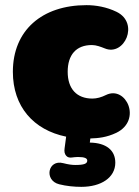

<svg xmlns="http://www.w3.org/2000/svg" viewBox="-20 -526 540 746"><path d="M296 200C373 200 428 164 428 106C428 58 393 29 329 28L331 12C362 11 394 8 432 -10C533 -59 470 -195 392 -157C374 -148 356 -143 339 -143C278 -143 243 -181 243 -247C243 -313 276 -351 337 -351C354 -351 372 -344 387 -338C463 -306 523 -436 433 -480C394 -499 352 -506 316 -506C143 -506 30 -408 30 -247C30 -112 110 -21 237 5L231 50C229 63 231 72 237 79C243 86 251 87 259 86C267 85 275 84 283 84C309 84 319 89 319 98C319 110 307 115 272 115C260 115 245 113 226 108C166 92 150 175 210 190C238 197 268 200 296 200Z"/></svg>

Font: SN Pro Black
Style: Regular
Weight: 900
Designer: Tobias Whetton
Foundry: Supernotes
Version: Version 1.001;Glyphs 3.2 (3249)